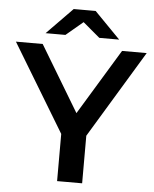

<svg xmlns="http://www.w3.org/2000/svg" viewBox="-68 -944 798 993"><g transform="rotate(5 330.5 -447.0)"><path d="M266 0V-245L-9 -700H130L335 -359L542 -700H670L396 -247V0ZM140 -757 274 -894H388L522 -757H419L331 -831L243 -757Z"/></g></svg>

Font: Montserrat Thin SemiBold
Style: Regular
Weight: 600
Version: Version 9.000